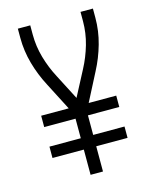

<svg xmlns="http://www.w3.org/2000/svg" viewBox="-112 -808 698 882"><g transform="rotate(-15 237.5 -367.5)"><path d="M208 0V-120H59V-174H208V-267H59V-321H190L122 -453Q93 -508 76 -568.5Q59 -629 59 -691V-735H118V-691Q118 -635 133.5 -581Q149 -527 175 -478L237 -358L300 -478Q326 -527 341.5 -581Q357 -635 357 -691V-735H416V-691Q416 -629 399 -568.5Q382 -508 353 -453L285 -321H416V-267H267V-174H416V-120H267V0Z"/></g></svg>

Font: Iosevka QP Light
Style: Regular
Weight: 300
Designer: Belleve Invis
Foundry: Belleve Invis
Version: Version 20.0.0; ttfautohint (v1.8.4)